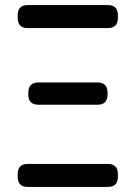

<svg xmlns="http://www.w3.org/2000/svg" viewBox="-20 -730 536 759"><path d="M90 -619H406Q446 -619 446 -659V-670Q446 -710 406 -710H90Q50 -710 50 -670V-659Q50 -619 90 -619ZM90 9H406Q446 9 446 -31V-42Q446 -82 406 -82H90Q50 -82 50 -42V-31Q50 9 90 9ZM132 -316H365Q405 -316 405 -356V-364Q405 -404 365 -404H132Q92 -404 92 -364V-356Q92 -316 132 -316Z"/></svg>

Font: WDXL Lubrifont SC
Style: Regular
Weight: 400
Designer: [WDXL Lubrifont] Copyright 2020-2022 (c) NightFurySL2001, Skr-ZERO; [ZCOOL QingKe HuangYou] Copyright 2018-2022 (c) The 
Version: Version 2.001;hotconv 1.1.1;makeotfexe 2.6.0